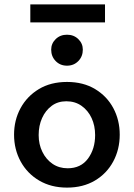

<svg xmlns="http://www.w3.org/2000/svg" viewBox="-20 -844 609 874"><path d="M285 10Q213 10 158.5 -22Q104 -54 74 -109Q44 -164 44 -231Q44 -297 73.5 -351.5Q103 -406 157 -438.5Q211 -471 285 -471Q359 -471 413 -438.5Q467 -406 496 -351.5Q525 -297 525 -231Q525 -164 495.5 -109Q466 -54 412 -22Q358 10 285 10ZM288 -78Q348 -78 380.5 -122Q413 -166 413 -229Q413 -272 397 -306.5Q381 -341 351.5 -362Q322 -383 282 -383Q243 -383 215 -362Q187 -341 171.5 -306.5Q156 -272 156 -229Q156 -187 173 -152.5Q190 -118 219.5 -98Q249 -78 288 -78ZM285 -545Q254 -545 233.5 -566Q213 -587 213 -618Q213 -646 233.5 -666Q254 -686 285 -686Q316 -686 336.5 -666Q357 -646 357 -618Q357 -587 336.5 -566Q316 -545 285 -545ZM118 -742V-824H458V-742Z"/></svg>

Font: Alata
Style: Regular
Weight: 400
Designer: Spyros Zevelakis, Eben Sorkin
Foundry: Spyros Zevelakis
Version: Version 1.005; ttfautohint (v1.8.4.7-5d5b)